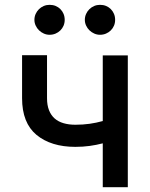

<svg xmlns="http://www.w3.org/2000/svg" viewBox="-20 -775 620 795"><path d="M71.4 -546.5H174.7V-368.3Q174.7 -339.5 182.9 -318.7Q191.1 -297.9 206.1 -284.6Q221.2 -271.3 243.1 -264.9Q264.9 -258.5 291.9 -258.5Q323.2 -258.5 350.9 -262.4Q378.6 -266.3 405.5 -273.8V-545.5H509.2V0H405.5V-181.5Q379.6 -174.7 351.4 -170.8Q323.2 -166.9 291.9 -166.9Q191.4 -166.9 131 -216.6Q71.4 -266.3 71.4 -368.3ZM394.2 -755Q407.7 -755 419 -750.4Q430.4 -745.7 438.7 -737.4Q447.1 -729 451.9 -717.7Q456.7 -706.3 456.7 -692.8Q456.7 -679.7 451.9 -668.5Q447.1 -657.3 438.6 -649Q430 -640.6 418.7 -635.8Q407.3 -631 394.2 -631Q381.7 -631 370.4 -636Q359 -641 350.3 -649.5Q341.6 -658 336.5 -669.2Q331.3 -680.4 331.3 -692.8Q331.3 -705.6 336.3 -717Q341.3 -728.3 350 -736.9Q358.7 -745.4 370 -750.2Q381.4 -755 394.2 -755ZM122.5 -692.8Q122.5 -705.6 127.5 -717Q132.5 -728.3 141.2 -736.9Q149.9 -745.4 161.2 -750.2Q172.6 -755 185.4 -755Q198.9 -755 210.2 -750.4Q221.6 -745.7 229.9 -737.4Q238.3 -729 243.1 -717.7Q247.9 -706.3 247.9 -692.8Q247.9 -679.7 243.1 -668.5Q238.3 -657.3 229.8 -649Q221.2 -640.6 209.9 -635.8Q198.5 -631 185.4 -631Q172.9 -631 161.6 -636Q150.2 -641 141.5 -649.5Q132.8 -658 127.7 -669.2Q122.5 -680.4 122.5 -692.8Z"/></svg>

Font: Inter P Medium
Style: Regular
Weight: 500
Designer: Rasmus Andersson
Foundry: rsms
Version: Version 3.018;git-588b23468